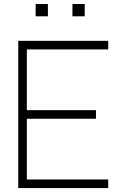

<svg xmlns="http://www.w3.org/2000/svg" viewBox="-20 -958 644 978"><path d="M224 -937.5H161.5V-875H224ZM411.5 -937.5H349V-875H411.5ZM531.2 -706.2V-750H72.9V0H531.2V-43.8H116.7V-353.1H468.8V-396.9H116.7V-706.2Z"/></svg>

Font: Manrope Thin
Style: Regular
Weight: 100
Width: 4
Designer: Michael Sharanda
Foundry: Michael Sharanda
Version: Version 2.000;PS 002.000;hotconv 1.0.88;makeotf.lib2.5.64775